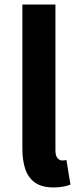

<svg xmlns="http://www.w3.org/2000/svg" viewBox="-20 -818 355 852"><path d="M217.5 13.8Q166.2 13.8 135.9 -7.4Q105.5 -28.5 92.4 -67.1Q79.3 -105.8 79.3 -157.3V-797.9H226V-151.3Q226 -125.9 235.5 -115.9Q245 -105.8 255 -105.8Q259.6 -105.8 263.6 -106.3Q267.6 -106.8 274.8 -107.8L292.7 1.2Q280.3 6.1 261.8 9.9Q243.3 13.8 217.5 13.8Z"/></svg>

Font: Noto Sans SC Thin
Style: Regular
Weight: 100
Designer: Ryoko NISHIZUKA 西塚涼子 (kana, bopomofo & ideographs); Paul D. Hunt (Latin, Greek & Cyrillic); Sandoll Communications 산돌커뮤니
Foundry: Adobe
Version: Version 2.004-H2;hotconv 1.0.118;makeotfexe 2.5.65603